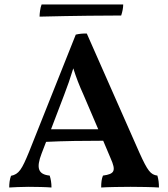

<svg xmlns="http://www.w3.org/2000/svg" viewBox="-20 -831 748 854"><path d="M528 -811H165C159 -797 156 -770 156 -757C314 -761 458 -762 519 -762C525 -780 528 -797 528 -811ZM680 -50C650 -54 637 -70 600 -152L366 -682C346 -682 334 -681 317 -677L109 -155C77 -77 64 -56 29 -49C23 -33 21 -15 21 3C40 2 74 0 107 0C140 0 186 1 209 3C209 -17 206 -35 201 -50C150 -55 140 -83 165 -148L185 -200C264 -204 357 -205 439 -205L472 -127C497 -71 490 -57 438 -50C432 -36 430 -19 430 3C455 1 529 0 561 0C593 0 661 1 687 3C687 -17 685 -33 680 -50ZM207 -256 265 -408C280 -447 293 -484 306 -527C319 -486 332 -452 352 -408L417 -256Z"/></svg>

Font: Vollkorn Semibold
Style: Regular
Weight: 600
Designer: Friedrich Althausen
Foundry: Friedrich Althausen
Version: Version 4.015;PS 004.015;hotconv 1.0.88;makeotf.lib2.5.64775